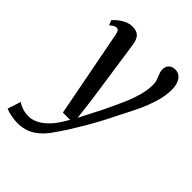

<svg xmlns="http://www.w3.org/2000/svg" viewBox="-273 -672 1035 1035"><g transform="rotate(45 244.5 -154.5)"><path d="M86 -461.5Q82.5 -480 77 -487Q71.5 -494 63 -494Q54.5 -494 46 -489.2Q37.5 -484.5 25.5 -473.5L13.5 -501Q20.5 -510.5 36.2 -524Q52 -537.5 74 -548Q96 -558.5 119 -558.5Q153.5 -558.5 169 -541.5Q184.5 -524.5 189.5 -489.5L207.5 -366.5Q225 -243 243 -122.5L257.5 -1.5L320 -123L328.5 -140.5Q361 -208.5 378.8 -249.5Q396.5 -290.5 408 -333Q419.5 -375.5 419.5 -416.5Q419.5 -431 416.2 -442Q413 -453 407 -467.5Q401.5 -480.5 398.8 -489Q396 -497.5 396 -508.5Q396 -532 409.5 -545Q423 -558 445.5 -558Q476 -558 493 -533Q510 -508 510 -468Q510 -421.5 495 -371.8Q480 -322 460 -279Q440 -236 405.5 -170Q362.5 -81 313.2 2.8Q264 86.5 227 138Q193 191 149.5 219.8Q106 248.5 47.5 248.5Q24 248.5 -3 243Q-30 237.5 -44.5 230.5L-19.5 155Q-8 164.5 14.8 172.5Q37.5 180.5 65 180.5Q108 180.5 152.2 144.8Q196.5 109 236.5 35H181.5Z"/></g></svg>

Font: Merriweather Text
Style: Italic
Weight: 400
Italic angle: -7.8°
Designer: Eben Sorkin
Foundry: Eben Sorkin
Version: Version 2.100